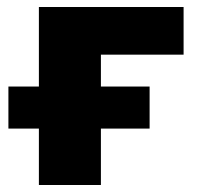

<svg xmlns="http://www.w3.org/2000/svg" viewBox="-20 -528 564 548"><path d="M91 0V-161H4V-281H91V-508H504V-372H268V-281H407V-161H268V0Z"/></svg>

Font: Mulish Black
Style: Regular
Weight: 900
Designer: Vernon Adams
Foundry: Vernon Adams
Version: Version 3.603; ttfautohint (v1.8.3)